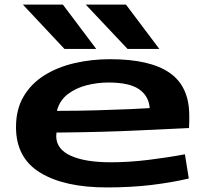

<svg xmlns="http://www.w3.org/2000/svg" viewBox="-20 -810 900 840"><path d="M447 10Q262 10 156 -54.5Q50 -119 50 -254Q50 -332 83.5 -388.5Q117 -445 175 -481Q233 -517 307 -534Q381 -551 462 -551Q636 -551 722 -491.5Q808 -432 808 -304Q808 -295 808 -280Q808 -265 807 -250Q738 -247 587 -239.5Q436 -232 227 -230Q227 -225 226.5 -221Q226 -217 226 -213Q227 -157 290 -128.5Q353 -100 465 -100Q544 -100 629.5 -110.5Q715 -121 789 -135L806 -29Q734 -12 644.5 -1Q555 10 447 10ZM229 -325Q323 -325 405 -327.5Q487 -330 547.5 -332.5Q608 -335 635 -337Q631 -390 588.5 -419.5Q546 -449 454 -449Q406 -449 359 -437Q312 -425 276.5 -398Q241 -371 229 -325ZM262 -596 80 -790H255L401 -596ZM538 -596 355 -790H531L677 -596Z"/></svg>

Font: Georama ExtraExtended SemiBold
Style: Regular
Weight: 600
Width: 8
Designer: Jean-Baptiste Levee
Foundry: Production Type
Version: Version 1.000